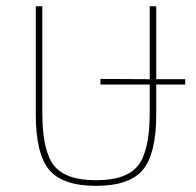

<svg xmlns="http://www.w3.org/2000/svg" viewBox="-20 -586 632 618"><path d="M576.2 -331.1V-314H482.9V-217.8Q482.9 -91.3 439.9 -39.6Q397 12.2 289.1 12.2Q181.2 12.2 138.2 -39.6Q95.2 -91.3 95.2 -217.8V-565.9H116.2V-223.1Q116.2 -101.6 153.3 -53.7Q190.4 -5.9 289.1 -5.9Q387.7 -5.9 424.8 -53.7Q461.9 -101.6 461.9 -223.1V-314H303.2V-332L461.9 -331.1V-565.9H482.9V-331.1Z"/></svg>

Font: Anuphan Thin
Style: Regular
Weight: 250
Designer: Mike Abbink, Paul van der Laan, Pieter van Rosmalen, Mint Tantisuwanna
Foundry: Bold Monday; Cadson Demak
Version: Version 3.002;hotconv 1.0.109;makeotfexe 2.5.65596